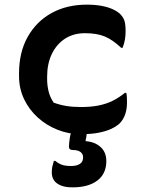

<svg xmlns="http://www.w3.org/2000/svg" viewBox="-20 -567 640 827"><path d="M354 -547Q388 -547 416 -542Q444 -537 465 -527.5Q486 -518 498 -506Q511 -493 516 -477.5Q521 -462 521 -433Q521 -413 518 -396Q515 -379 508 -361H502Q465 -396 431 -410Q397 -424 346 -424Q296 -424 259.5 -400Q223 -376 203 -334Q183 -292 183 -237V-227Q183 -200 189 -174.5Q195 -149 211 -125Q238 -115 266 -110.5Q294 -106 329 -106Q371 -106 404 -112.5Q437 -119 464.5 -132.5Q492 -146 518 -167H524Q526 -158 526.5 -149Q527 -140 527 -125Q527 -98 519.5 -75.5Q512 -53 496 -36Q481 -22 458 -11.5Q435 -1 403 5Q371 11 328 11Q276 11 228 -8Q180 -27 142.5 -61Q105 -95 83.5 -140.5Q62 -186 62 -239V-251Q62 -342 99.5 -408.5Q137 -475 202.5 -511Q268 -547 354 -547ZM360 -30Q359 -25 357 -16Q355 -7 354 3Q353 13 352 21.5Q351 30 349 35V41Q389 44 413.5 66.5Q438 89 438 127Q438 181 399.5 210.5Q361 240 292 240Q260 240 240 231Q220 222 211.5 208Q203 194 203 176Q203 167 204 159Q205 151 207.5 142.5Q210 134 212 126H218Q233 138 247.5 143Q262 148 287 148Q310 148 324 139Q338 130 338 111Q338 96 326.5 87.5Q315 79 292 79Q285 79 281 75.5Q277 72 277 66Q277 59 278 48Q279 37 281 25Q283 13 287 1.5Q291 -10 295 -17Q298 -21 304.5 -24.5Q311 -28 324 -29.5Q337 -31 360 -30Z"/></svg>

Font: Recursive Monospace Casual SemiBold
Style: Regular
Weight: 600
Version: Version 1.047